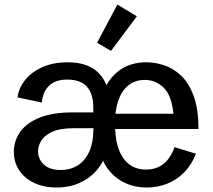

<svg xmlns="http://www.w3.org/2000/svg" viewBox="-20 -814 937 846"><path d="M227.1 12.2Q187 12.2 152.8 1Q118.7 -10.3 93.8 -31Q68.8 -51.8 54.9 -80.6Q41 -109.4 41 -144.5Q41 -193.8 69.3 -233.4Q97.7 -272.9 155.3 -295.9Q212.9 -318.8 301.3 -318.8H391.1V-339.8Q391.1 -400.4 363 -431.9Q335 -463.4 275.9 -463.4Q224.1 -463.4 196 -436Q168 -408.7 164.6 -362.3L57.1 -384.8Q62.5 -426.3 90.6 -461.4Q118.7 -496.6 166.7 -518.1Q214.8 -539.6 278.8 -539.6Q329.6 -539.6 366.7 -524.2Q403.8 -508.8 428 -476.8Q452.1 -444.8 462.9 -395.5H429.7Q443.4 -433.6 463.1 -460.7Q482.9 -487.8 507.6 -505.1Q532.2 -522.5 561.5 -531Q590.8 -539.6 624.5 -539.6Q663.6 -539.6 704.1 -526.1Q744.6 -512.7 778.6 -480.2Q812.5 -447.8 833.5 -390.6Q854.5 -333.5 854.5 -245.6H442.9L487.3 -280.8Q484.9 -213.9 500 -166Q515.1 -118.2 546.1 -92.5Q577.1 -66.9 623 -66.9Q669.4 -66.9 700.7 -92Q731.9 -117.2 749 -165.5L843.3 -136.7Q825.2 -89.4 793 -55.9Q760.7 -22.5 718 -5.1Q675.3 12.2 625.5 12.2Q576.7 12.2 535.9 -5.6Q495.1 -23.4 466.3 -55.9Q437.5 -88.4 423.8 -132.8L445.3 -130.9Q432.6 -93.8 403.8 -61Q375 -28.3 330.8 -8.1Q286.6 12.2 227.1 12.2ZM249 -64.9Q288.6 -64.9 320.8 -84.2Q353 -103.5 372.3 -144Q391.6 -184.6 391.6 -248.5V-253.9L398.4 -249H304.7Q244.1 -249 210 -233.2Q175.8 -217.3 161.6 -193.8Q147.5 -170.4 147.5 -147.5Q147.5 -113.8 172.9 -89.4Q198.2 -64.9 249 -64.9ZM488.8 -313H744.1Q736.3 -393.6 701.2 -427.7Q666 -461.9 618.2 -461.9Q564 -461.9 530.5 -423.3Q497.1 -384.8 488.8 -313ZM469.2 -589.8 407.7 -625.5 497.1 -793.9 583 -742.2Z"/></svg>

Font: Schibsted Grotesk Medium
Style: Regular
Weight: 500
Designer: Bakken & Baeck AS, Henrik Kongsvoll
Foundry: Schibsted ASA
Version: Version 1.100;gftools[0.9.25]